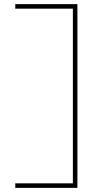

<svg xmlns="http://www.w3.org/2000/svg" viewBox="-20 -720 515 930"><path d="M54 190V168H343L333 176V-690L344 -678H54V-700H355V190Z"/></svg>

Font: Lexend Mega Thin
Style: Regular
Weight: 250
Version: Version 1.007